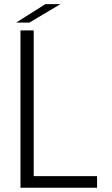

<svg xmlns="http://www.w3.org/2000/svg" viewBox="-20 -880 523 900"><path d="M76 0V-737.5H138V-54.5H435V0ZM55.5 -774 192.5 -860.5H263L117.5 -774Z"/></svg>

Font: Epilogue Light
Style: Regular
Weight: 300
Designer: Tyler Finck
Foundry: Etcetera Type Co
Version: Version 2.111; ttfautohint (v1.8.3)